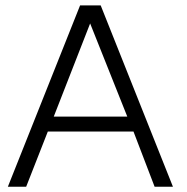

<svg xmlns="http://www.w3.org/2000/svg" viewBox="-20 -706 707 727"><path d="M9.8 1H79.1L161.1 -208H485.4L565.4 1H634.8L361.3 -685.5H283.2ZM183.6 -264.6 321.3 -617.2 461.9 -264.6Z"/></svg>

Font: Dotum
Style: Regular
Weight: 400
Version: Version 2.21